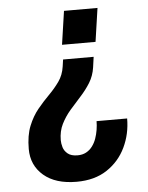

<svg xmlns="http://www.w3.org/2000/svg" viewBox="-51 -568 603 782"><g transform="rotate(-5 250.5 -177.0)"><path d="M231 172Q145 172 96.5 130.5Q48 89 48 22Q48 -33 63.5 -71.5Q79 -110 102 -138Q125 -166 149 -190Q173 -214 191.5 -240Q210 -266 215 -301L219 -329H344L338 -286Q333 -252 316 -224.5Q299 -197 276 -172Q253 -147 231.5 -122Q210 -97 195.5 -68Q181 -39 181 -2Q181 11 185.5 26.5Q190 42 204 53.5Q218 65 244 65Q264 65 279 57Q294 49 304.5 35Q315 21 321 4Q327 -13 330 -31.5Q333 -50 333 -67H458Q458 -4 432 50.5Q406 105 355.5 138.5Q305 172 231 172ZM220 -389 240 -526H377L357 -389Z"/></g></svg>

Font: Archivo Narrow
Style: Bold Italic
Weight: 700
Italic angle: -8°
Designer: Hector Gatti
Foundry: Omnibus-Type
Version: Version 3.002